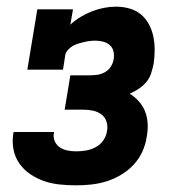

<svg xmlns="http://www.w3.org/2000/svg" viewBox="-20 -548 540 576"><path d="M209 8Q184 8 159.5 5.5Q135 3 113 -4.5Q91 -12 71.5 -25Q52 -38 38.5 -57Q25 -76 20.5 -99.5Q16 -123 20 -148L21 -152H142V-151Q139 -137 144 -125Q149 -113 159.5 -106Q170 -99 182.5 -96.5Q195 -94 209 -94Q223 -94 238 -96.5Q253 -99 267 -106.5Q281 -114 290 -127Q299 -140 301 -155Q304 -169 299.5 -183Q295 -197 284 -205Q273 -213 259 -216Q245 -219 230 -219H174L191 -322H247Q259 -322 271 -323.5Q283 -325 294 -331Q305 -337 312 -347.5Q319 -358 321 -370Q323 -382 320.5 -393.5Q318 -405 309.5 -412.5Q301 -420 289.5 -423Q278 -426 266 -426Q258 -426 249.5 -425Q241 -424 232.5 -422Q224 -420 215.5 -417.5Q207 -415 199 -410.5Q191 -406 184.5 -399Q178 -392 176 -384L169 -339H62L92 -520H199L191 -474Q205 -487 221.5 -497Q238 -507 256 -514Q274 -521 292 -524.5Q310 -528 328 -528Q349 -528 368.5 -522.5Q388 -517 402.5 -505Q417 -493 426.5 -475.5Q436 -458 440 -438.5Q444 -419 444 -398.5Q444 -378 441 -357Q438 -343 433.5 -328.5Q429 -314 419 -302Q409 -290 396 -281.5Q383 -273 369 -267Q384 -258 396.5 -244Q409 -230 415.5 -213Q422 -196 423 -176.5Q424 -157 420 -137Q417 -115 407 -93Q397 -71 380.5 -53.5Q364 -36 343 -23.5Q322 -11 299.5 -4Q277 3 254 5.5Q231 8 209 8Z"/></svg>

Font: Iosevka Curly Slab Extrabold
Style: Italic
Weight: 800
Italic angle: -9°
Monospace: yes
Designer: Belleve Invis
Foundry: Belleve Invis
Version: Version 22.1.2; ttfautohint (v1.8.4)